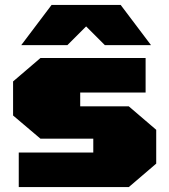

<svg xmlns="http://www.w3.org/2000/svg" viewBox="-20 -758 686 778"><path d="M66 -575 189 -738H469L592 -575H405L329 -651L253 -575ZM56 0V-140H358V-196H144L33 -290V-428L144 -523H570V-383H305V-327H502L613 -232V-95L502 0Z"/></svg>

Font: Tomorrow ExtraBold
Style: Regular
Weight: 800
Designer: Tony de Marco, Monica Rizzolli
Foundry: Just in Type
Version: Version 2.002